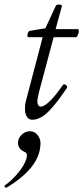

<svg xmlns="http://www.w3.org/2000/svg" viewBox="-58 -525 374 863"><path d="M86.9 13.2Q70.8 13.2 62.5 -1Q54.2 -15.1 54.2 -34.2Q54.2 -56.6 58.1 -69.8L133.8 -357.9H70.8Q65.4 -357.9 64.9 -364.3Q64.5 -370.6 67.6 -377.7Q70.8 -384.8 75.2 -386.2L146 -397.9L192.9 -499Q195.8 -504.9 208 -504.6Q220.2 -504.4 220.2 -497.1L191.9 -394H293Q296.4 -392.6 296.1 -384.5Q295.9 -376.5 291.7 -367.2Q287.6 -357.9 283.2 -357.9H183.1L116.2 -106.9Q109.9 -78.1 109.9 -71.8Q109.9 -45.9 126 -45.9Q140.6 -45.9 166.3 -70.6Q191.9 -95.2 223.1 -141.1Q229.5 -149.9 238 -143.3Q246.6 -136.7 242.2 -128.9Q219.2 -95.2 202.1 -72.8Q185.1 -50.3 165 -29.1Q145 -7.8 125.5 2.7Q106 13.2 86.9 13.2ZM-27.8 317.9Q-31.2 319.3 -34.2 317.4Q-37.1 315.4 -37.6 312.7Q-38.1 310.1 -36.1 308.1Q-6.3 287.6 22.9 252.7Q52.2 217.8 61 187Q66.9 165 55.2 159.2Q22.9 145 22.9 118.2Q22.9 96.2 39.3 80.6Q55.7 64.9 77.1 64.9Q97.7 64.9 110.8 81.8Q124 98.6 124 118.2Q124 226.6 -27.8 317.9Z"/></svg>

Font: Junicode SmCond Light
Style: Italic
Weight: 300
Width: 4
Italic angle: -11°
Designer: Peter S. Baker
Version: Version 2.206